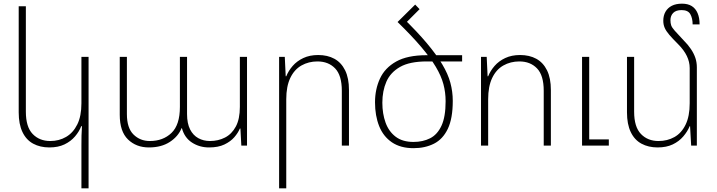

<svg xmlns="http://www.w3.org/2000/svg" viewBox="-20 -794 3909 1047"><path d="M463 233H424V0Q424 -29 424.5 -54Q425 -79 427 -106H423Q412 -77 389 -50Q366 -23 331.5 -6.5Q297 10 249 10Q199 10 161 -10.5Q123 -31 102.5 -74Q82 -117 82 -181V-760H121V-185Q121 -102 158 -63.5Q195 -25 254 -25Q302 -25 340.5 -47.5Q379 -70 401.5 -115.5Q424 -161 424 -231V-484H463Z M792 10Q723 10 678 -33.5Q633 -77 633 -168V-484H672V-172Q672 -96 708 -60.5Q744 -25 797 -25Q869 -25 915 -69Q961 -113 961 -211V-484H1000V-172Q1000 -121 1016.5 -88.5Q1033 -56 1061.5 -40.5Q1090 -25 1125 -25Q1170 -25 1207 -44Q1244 -63 1266 -104Q1288 -145 1288 -211V-484H1327V0H1296L1291 -93H1288Q1278 -69 1257.5 -45.5Q1237 -22 1203.5 -6Q1170 10 1120 10Q1068 10 1027 -16.5Q986 -43 972 -95H970Q952 -50 906 -20Q860 10 792 10Z M1502 233V-484H1533L1538 -378H1541Q1553 -408 1576 -434.5Q1599 -461 1634 -477.5Q1669 -494 1715 -494Q1766 -494 1803.5 -473.5Q1841 -453 1862 -410.5Q1883 -368 1883 -303V0H1844V-299Q1844 -383 1807.5 -421Q1771 -459 1711 -459Q1663 -459 1624 -437Q1585 -415 1563 -369Q1541 -323 1541 -253V233Z M2308 -459Q2214 -459 2161.5 -429Q2109 -399 2087 -348.5Q2065 -298 2065 -234Q2065 -174 2082.5 -125.5Q2100 -77 2137.5 -48.5Q2175 -20 2235 -20Q2286 -20 2325.5 -40Q2365 -60 2387.5 -108.5Q2410 -157 2410 -242Q2410 -290 2398 -335Q2386 -380 2356.5 -429.5Q2327 -479 2276.5 -538.5Q2226 -598 2148 -674L2177 -697Q2256 -620 2308 -558Q2360 -496 2391.5 -443.5Q2423 -391 2436 -342.5Q2449 -294 2449 -244Q2449 -148 2422 -91.5Q2395 -35 2346.5 -10.5Q2298 14 2235 14Q2164 14 2117 -18Q2070 -50 2047.5 -106.5Q2025 -163 2025 -236Q2025 -307 2052 -365.5Q2079 -424 2140.5 -458.5Q2202 -493 2306 -493H2500V-459ZM2148 -674 2244 -769 2268 -744 2175 -651Z M2603 0V-484H2634L2639 -378H2642Q2654 -408 2677 -434.5Q2700 -461 2735 -477.5Q2770 -494 2816 -494Q2867 -494 2904.5 -473.5Q2942 -453 2963 -410.5Q2984 -368 2984 -303V0H2945V-299Q2945 -383 2908.5 -421Q2872 -459 2812 -459Q2764 -459 2725 -437Q2686 -415 2664 -369Q2642 -323 2642 -253V0ZM3154 0V-484H3193V-34H3300V0Z M3780 -427V0H3749L3743 -106H3741Q3729 -77 3706 -50Q3683 -23 3648.5 -6.5Q3614 10 3566 10Q3516 10 3478 -10.5Q3440 -31 3419.5 -74Q3399 -117 3399 -181V-484H3438V-185Q3438 -102 3475 -63.5Q3512 -25 3571 -25Q3619 -25 3657.5 -46.5Q3696 -68 3718.5 -114Q3741 -160 3741 -231V-423Q3741 -456 3725.5 -488.5Q3710 -521 3677 -554Q3647 -584 3629.5 -604.5Q3612 -625 3604.5 -642.5Q3597 -660 3597 -681Q3597 -709 3609 -730Q3621 -751 3643.5 -762.5Q3666 -774 3699 -774Q3731 -774 3752 -761Q3773 -748 3784 -722.5Q3795 -697 3795 -661H3757Q3757 -694 3744.5 -716.5Q3732 -739 3697 -739Q3666 -739 3651 -723.5Q3636 -708 3636 -684Q3636 -668 3640 -656Q3644 -644 3659.5 -626.5Q3675 -609 3708 -574Q3732 -550 3748 -526Q3764 -502 3772 -478Q3780 -454 3780 -427Z"/></svg>

Font: Noto Sans Armenian ExtraLight
Style: Regular
Weight: 250
Designer: Monotype Design Team
Foundry: Monotype Imaging Inc.
Version: Version 2.007